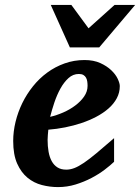

<svg xmlns="http://www.w3.org/2000/svg" viewBox="-20 -742 565 774"><path d="M333 -396Q333 -404.8 331.8 -413.3Q330.6 -421.9 326.9 -428.7Q323.2 -435.5 316.2 -439.7Q309.1 -443.8 297.9 -443.8Q274.4 -443.8 256.1 -427.2Q237.8 -410.6 223.6 -385Q209.5 -359.4 199.2 -328.9Q189 -298.3 182.1 -271Q208 -276.9 234.9 -288.6Q261.7 -300.3 283.4 -316.7Q305.2 -333 319.1 -353Q333 -373 333 -396ZM462.9 -395Q462.9 -368.7 450.9 -346.2Q439 -323.7 418 -305.2Q397 -286.6 368.9 -271.7Q340.8 -256.8 308.8 -246.1Q276.9 -235.4 242.4 -228.5Q208 -221.7 174.8 -219.2Q173.8 -210 172.9 -198.2Q171.9 -186.5 171.9 -178.2Q171.9 -152.3 175.8 -130.4Q179.7 -108.4 188.5 -92.3Q197.3 -76.2 211.7 -67.1Q226.1 -58.1 247.1 -58.1Q263.2 -58.1 279.8 -64.5Q296.4 -70.8 318.4 -85.7Q340.3 -100.6 369.6 -125Q398.9 -149.4 439.9 -185.1V-89.8Q425.3 -75.7 401.9 -57.9Q378.4 -40 348.6 -24.4Q318.8 -8.8 284.7 1.7Q250.5 12.2 213.9 12.2Q181.2 12.2 148.9 3.9Q116.7 -4.4 91.1 -25.4Q65.4 -46.4 49.3 -82.3Q33.2 -118.2 33.2 -173.8Q33.2 -211.9 42.7 -251Q52.2 -290 69.8 -326.2Q87.4 -362.3 112.8 -394Q138.2 -425.8 170.2 -449.2Q202.1 -472.7 240.2 -486.3Q278.3 -500 320.8 -500Q357.4 -500 384.3 -487.8Q411.1 -475.6 428.7 -458.7Q446.3 -441.9 454.6 -424.1Q462.9 -406.2 462.9 -395ZM379.9 -550.8H261.7L184.6 -722.2H267.6L336.9 -627.9L441.9 -722.2H524.9Z"/></svg>

Font: Charis SIL Phon
Style: Bold Italic
Weight: 700
Italic angle: -11°
Foundry: SIL International
Version: Version 5.000